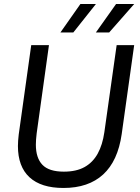

<svg xmlns="http://www.w3.org/2000/svg" viewBox="-20 -921 696 953"><path d="M295 12Q184 12 126.5 -41Q69 -94 69 -196Q69 -207 70 -223Q71 -239 73 -254L135 -697H223L162 -259Q160 -244 159 -228.5Q158 -213 158 -203Q158 -137 190.5 -103Q223 -69 297 -69Q359 -69 400 -92Q441 -115 465 -158.5Q489 -202 498 -265L559 -697H646L584 -255Q565 -122 492 -55Q419 12 295 12ZM456 -760 556 -901H646L522 -760ZM280 -760 379 -901H456L344 -760Z"/></svg>

Font: Hanken Grotesk
Style: Italic
Weight: 400
Italic angle: -8°
Designer: Alfredo Marco Pradil
Foundry: Hanken Design Co.
Version: Version 3.013